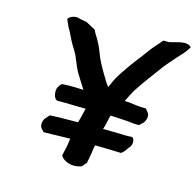

<svg xmlns="http://www.w3.org/2000/svg" viewBox="-105 -847 967 945"><g transform="rotate(15 378.0 -374.5)"><path d="M205 -563C214 -548 222 -534 227 -516H228C235 -498 242 -482 250 -466V-465C263 -443 283 -413 297 -390L300 -385C270 -386 239 -388 206 -386L191 -385L189 -384C182 -377 177 -370 173 -362C165 -346 170 -300 193 -300C241 -301 281 -298 328 -298H335C333 -291 330 -280 329 -275C326 -258 321 -243 316 -224H310C279 -224 247 -223 218 -223C204 -222 190 -222 176 -221H173L158 -204C142 -190 139 -157 153 -146L165 -133H167C182 -133 196 -134 210 -134C239 -134 269 -136 300 -136C298 -130 298 -122 297 -117L294 -96C290 -77 287 -64 283 -48V-46L284 -44C299 -20 342 -3 386 -18L387 -19H388C402 -28 399 -35 407 -39L409 -40L410 -43C414 -63 417 -78 420 -98L423 -120C423 -121 426 -136 427 -136C471 -136 512 -134 555 -133H560L561 -134C576 -146 581 -155 589 -167C605 -180 608 -211 594 -222L592 -223H591C581 -222 575 -222 560 -222C521 -223 484 -224 443 -224L445 -228C452 -251 455 -273 462 -297C487 -297 531 -293 555 -292C573 -289 583 -288 607 -288H609L625 -303C633 -310 638 -321 640 -333C641 -344 641 -353 633 -361L621 -376H619C582 -376 566 -380 530 -384H529C524 -384 515 -384 511 -385C523 -409 530 -425 544 -448C575 -497 614 -546 648 -593C662 -612 689 -641 705 -660L728 -685C737 -696 747 -707 755 -722L756 -725L753 -727C747 -733 737 -737 725 -737C716 -737 706 -736 698 -734L647 -721H617L616 -719C599 -699 570 -668 555 -646L539 -624C524 -605 501 -575 487 -555C467 -526 447 -499 430 -465C424 -449 421 -444 414 -430C410 -435 406 -442 399 -451C384 -476 364 -508 352 -532C336 -560 327 -594 312 -623C304 -638 297 -651 287 -666L277 -685L276 -686C259 -695 246 -702 230 -711L194 -718C173 -728 142 -717 134 -703L133 -701L151 -661C156 -653 160 -647 163 -640C175 -614 189 -587 205 -563Z"/></g></svg>

Font: Hussar Pisanka
Style: SbdKur
Weight: 600
Designer: Robert Jablonski
Foundry: Cannot Into Space Fonts
Version: Version 1.070